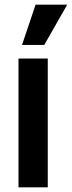

<svg xmlns="http://www.w3.org/2000/svg" viewBox="-20 -800 307 820"><path d="M74 -608 132 -780H267L169 -608ZM59 0V-550H184V0Z"/></svg>

Font: Mohave Bold
Style: Regular
Weight: 700
Designer: Gumpita Rahayu
Foundry: Tokotype
Version: Version 2.002;PS 002.002;hotconv 1.0.88;makeotf.lib2.5.64775